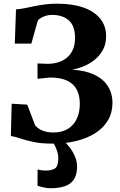

<svg xmlns="http://www.w3.org/2000/svg" viewBox="-20 -771 654 1044"><path d="M268 10Q204.5 10 162.2 1Q120 -8 91.2 -18Q62.5 -28 39 -31.5L43.5 -207L128 -202L171.5 -88.5Q183.5 -75 199 -66.5Q214.5 -58 232.8 -54.2Q251 -50.5 270 -50.5Q317 -50.5 349 -70.2Q381 -90 397.5 -125.2Q414 -160.5 414 -206.5Q414 -250 398.2 -282Q382.5 -314 346.5 -331.8Q310.5 -349.5 251 -349.5L184 -342.5V-426L240.5 -424Q268 -424 294.2 -431.5Q320.5 -439 341.8 -455.8Q363 -472.5 375.5 -499.5Q388 -526.5 388 -565Q388 -630.5 354.2 -660.2Q320.5 -690 262.5 -690Q238 -690 215.5 -680Q193 -670 185.5 -659L150.5 -534H60.5L67 -720Q88.5 -721.5 112.5 -726.2Q136.5 -731 164 -736.8Q191.5 -742.5 223 -746.8Q254.5 -751 290.5 -751Q374 -751 433.5 -730Q493 -709 525 -669.5Q557 -630 557 -573.5Q557 -532.5 540.2 -501Q523.5 -469.5 496 -447Q468.5 -424.5 436 -411Q403.5 -397.5 372 -392Q441 -388.5 490.2 -366Q539.5 -343.5 565.5 -304Q591.5 -264.5 591.5 -211Q591.5 -159 567.5 -117.8Q543.5 -76.5 499.8 -48.2Q456 -20 397 -5Q338 10 268 10ZM255 252.5Q237.5 252.5 217.2 248.2Q197 244 184 238.5L184.5 150Q194.5 153.5 207.2 155Q220 156.5 226 156.5Q260.5 156.5 278.8 145Q297 133.5 297 88Q297 70 291 51.8Q285 33.5 277.5 19.2Q270 5 264.5 0H310H330Q341 7.5 357.8 28.8Q374.5 50 387.5 79.8Q400.5 109.5 399 143Q397 184 379.5 208Q362 232 330.5 242.2Q299 252.5 255 252.5Z"/></svg>

Font: Merriweather 28pt ExtraBold
Style: Regular
Weight: 800
Version: Version 2.100